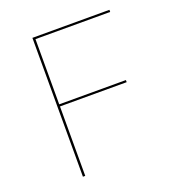

<svg xmlns="http://www.w3.org/2000/svg" viewBox="-122 -757 787 855"><g transform="rotate(-20 271.5 -329.0)"><path d="M137 -648V-339H453V-329H137V0H126V-658H491V-648Z"/></g></svg>

Font: Ysabeau Hairline
Style: Regular
Weight: 100
Designer: Christian Thalmann (Catharsis Fonts)
Version: Version 0.003